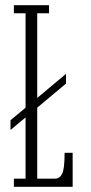

<svg xmlns="http://www.w3.org/2000/svg" viewBox="-20 -720 350 740"><path d="M33.5 0V-31.5H78.5V-267.5L20.5 -219V-256.5L78.5 -305V-669H33.5V-700H169V-669H123.5V-342.5L234.5 -435.5V-398L123.5 -305V-31.5H191.5Q210.5 -31.5 219.8 -50.8Q229 -70 229 -131H260V0Z"/></svg>

Font: Imbue 10pt ExtraLight
Style: Regular
Weight: 200
Designer: Tyler Finck
Foundry: Etcetera Type Company
Version: Version 1.102; ttfautohint (v1.8.3)